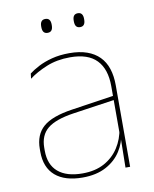

<svg xmlns="http://www.w3.org/2000/svg" viewBox="-77 -707 622 776"><g transform="rotate(-10 234.5 -319.0)"><path d="M377 0 379 -128 377.5 -131.5V-292V-334.5Q377.5 -404.5 342.2 -441.2Q307 -478 233.5 -478Q179 -478 136 -460.2Q93 -442.5 63.5 -420L66 -441Q81.5 -453 105.2 -465.5Q129 -478 161.2 -486.5Q193.5 -495 233.5 -495Q275 -495 305.5 -484.2Q336 -473.5 356.2 -453Q376.5 -432.5 386.2 -402.8Q396 -373 396 -335V0ZM200 9.5Q127.5 9.5 88.2 -24.2Q49 -58 49 -123V-134.5Q49 -192.5 85 -224.2Q121 -256 205.5 -268.5L386.5 -295.5L387 -278.5L209 -252.5Q134 -241.5 100.8 -214.5Q67.5 -187.5 67.5 -135.5V-124Q67.5 -66.5 102.2 -36.8Q137 -7 202.5 -7Q254.5 -7 291.8 -27.2Q329 -47.5 351.5 -82.2Q374 -117 380.5 -160.5L390 -142H384Q380 -102.5 358 -67.8Q336 -33 296.5 -11.8Q257 9.5 200 9.5ZM162 -591Q151 -591 145.8 -597.8Q140.5 -604.5 140.5 -618.5V-621.5Q140.5 -634.5 145.8 -641.2Q151 -648 162 -648Q173 -648 178.2 -641.2Q183.5 -634.5 183.5 -621.5V-618.5Q183.5 -604.5 178.2 -597.8Q173 -591 162 -591ZM295.5 -591Q284.5 -591 279.2 -597.8Q274 -604.5 274 -618.5V-621.5Q274 -634.5 279.2 -641.2Q284.5 -648 295.5 -648Q306 -648 311.2 -641.2Q316.5 -634.5 316.5 -621.5V-618.5Q316.5 -604.5 311.2 -597.8Q306 -591 295.5 -591Z"/></g></svg>

Font: Anek Bangla Thin
Style: Regular
Weight: 250
Designer: Sulekha Rajkumar (Bangla), Yesha Goshar (Latin)
Foundry: Ek Type
Version: Version 1.003